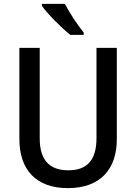

<svg xmlns="http://www.w3.org/2000/svg" viewBox="-20 -961 703 991"><path d="M315 -941H196V-931C223 -892 299 -815 343 -781H412V-793C382 -829 338 -896 315 -941ZM583 -243V-714H478V-248C478 -140 434 -82 333 -82C235 -82 185 -135 185 -247V-714H80V-244C80 -84 167 10 330 10C500 10 583 -90 583 -243Z"/></svg>

Font: Noto Sans Devanagari UI SemiCondensed Medium
Style: Regular
Weight: 500
Width: 4
Designer: Jelle Bosma - Monotype Design Team
Foundry: Monotype Imaging Inc.
Version: Version 2.004